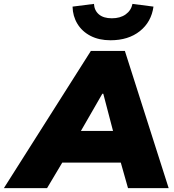

<svg xmlns="http://www.w3.org/2000/svg" viewBox="-94 -967 893 987"><path d="M0 0ZM-74 0 373 -705H548L773 0H564L527 -131H226L148 0ZM432 -485 322 -294H487L437 -485ZM474 -760Q415 -760 371.5 -782.5Q328 -805 304 -844.5Q280 -884 279 -933L389 -947Q391 -913 414.5 -893Q438 -873 481 -873Q524 -873 552 -893Q580 -913 587 -947L695 -933Q684 -854 625 -807Q566 -760 474 -760Z"/></svg>

Font: Winston Black
Style: Italic
Weight: 900
Italic angle: -9°
Designer: Original fonts by Vernon Adams / Changes by Cristiano Sobral
Foundry: VOriginal fonts by Vernon Adams / Changes by Cristiano Sobral
Version: Version 2.503;July 17, 2020;FontCreator 13.0.0.2655 64-bit